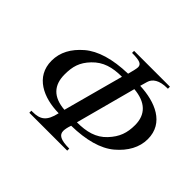

<svg xmlns="http://www.w3.org/2000/svg" viewBox="-146 -859 1064 1064"><g transform="rotate(45 386.0 -326.5)"><path d="M316 -149C222 -156 178 -205 178 -288C178 -350 190 -393 235 -440C281 -488 337 -504 412 -504ZM509 -504C603 -496 653 -449 653 -366C653 -305 638 -260 593 -212C548 -164 489 -149 414 -149ZM531 -582C540 -614 572 -637 634 -637H639V-653H358V-637C422 -637 438 -627 438 -604C438 -593 430 -561 424 -540C305 -537 217 -510 161 -462C104 -413 73 -357 73 -291C73 -166 187 -114 307 -113C290 -36 259 -16 199 -16H190V0H487V-16C419 -16 394 -31 394 -62C394 -73 397 -92 405 -113C519 -115 609 -139 667 -188C725 -237 758 -296 758 -361C758 -488 640 -535 519 -540Z"/></g></svg>

Font: XITS
Style: Italic
Weight: 400
Italic angle: -16.33°
Designer: MicroPress Inc., with final additions and corrections provided by Coen Hoffman, Elsevier (retired)
Version: Version 1.302